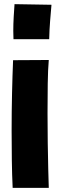

<svg xmlns="http://www.w3.org/2000/svg" viewBox="-20 -835 304 925"><path d="M45 -646Q45 -655 44.5 -664.5Q44 -674 44 -686Q44 -718 46 -754Q48 -790 50 -815L228 -812Q225 -778 221.5 -735Q218 -692 217 -646ZM41 70Q38 8 37 -62.5Q36 -133 36 -204Q36 -297 38 -385Q40 -473 43 -545L215 -546Q211 -500 210 -432.5Q209 -365 209 -291Q209 -218 210 -147Q211 -76 212.5 -18.5Q214 39 215 70Z"/></svg>

Font: Mochiy Pop P One
Style: Regular
Weight: 400
Designer: FONTDASU
Foundry: FONTDASU / Google Inc. / Adobe
Version: Version 2.000